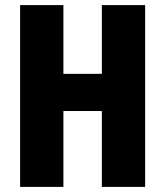

<svg xmlns="http://www.w3.org/2000/svg" viewBox="-20 -734 649 754"><path d="M550 0V-714H380V-444H229V-714H59V0H229V-298H380V0Z"/></svg>

Font: Noto Sans Hebrew ExtraCondensed Black
Style: Regular
Weight: 900
Width: 2
Designer: Monotype Design Team
Foundry: Monotype Imaging Inc.
Version: Version 2.004